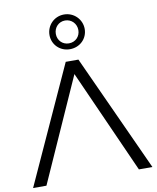

<svg xmlns="http://www.w3.org/2000/svg" viewBox="-103 -1055 924 1133"><g transform="rotate(-10 359.5 -488.5)"><path d="M359 -804C320 -804 292 -834 292 -872C292 -911 321 -941 359 -941C398 -941 427 -910 427 -872C427 -834 399 -804 359 -804ZM636 0H717L397 -700H321L2 0H82L359 -620ZM359 -769C420 -769 465 -815 465 -872C465 -929 419 -977 359 -977C299 -977 254 -929 254 -872C254 -815 299 -769 359 -769Z"/></g></svg>

Font: Montserrat-Alt1
Style: Regular
Weight: 400
Designer: Differentunic
Foundry: Differentunic
Version: Version 7.222